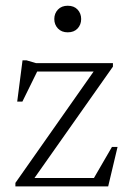

<svg xmlns="http://www.w3.org/2000/svg" viewBox="-20 -666 463 686"><path d="M35 0V-12.5L323 -422.5L342 -410.5H80L121 -427L60 -303H41.5L60.5 -450.5H74.5L108.5 -440.5H383.5V-428L94 -17L78.5 -30H330L307.5 -16L380 -141H400L366.5 0ZM222 -550.5Q200 -550.5 187 -564.2Q174 -578 174 -598Q174 -618 187 -631.8Q200 -645.5 222 -645.5Q244.5 -645.5 257.2 -631.8Q270 -618 270 -598Q270 -578 257.2 -564.2Q244.5 -550.5 222 -550.5Z"/></svg>

Font: Newsreader 16pt 16pt Light
Style: Regular
Weight: 300
Version: Version 1.003